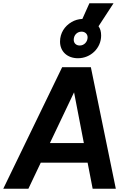

<svg xmlns="http://www.w3.org/2000/svg" viewBox="-47 -1157 779 1177"><path d="M431 -800C509 -800 573 -862 573 -939C573 -962 568 -981 557 -996L649 -1137H501L458 -1041C433 -1040 411 -1033 392 -1022C349 -997 321 -954 321 -902C321 -841 366 -800 431 -800ZM442 -878C419 -878 405 -893 405 -913C405 -942 426 -963 453 -963C474 -963 490 -949 490 -928C490 -901 469 -878 442 -878ZM127 0 203 -160H490L521 0H663L510 -745H334L-27 0ZM259 -280 407 -591 467 -280Z"/></svg>

Font: Plus Jakarta Sans
Style: Bold Italic
Weight: 700
Italic angle: -8°
Designer: Gumpita Rahayu
Foundry: Tokotype
Version: Version 2.071;gftools[0.9.30]